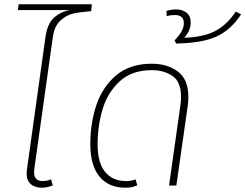

<svg xmlns="http://www.w3.org/2000/svg" viewBox="-20 -865 1144 895"><path d="M408 -845 405 -813Q354 -809 322 -802Q290 -795 261.5 -769Q233 -743 226 -690L140 -78Q139 -72 139 -62Q139 -21 178 -21Q199 -21 218 -29L226 -1Q200 10 175 10Q142 10 123 -7Q104 -24 104 -58Q104 -64 106 -78L192 -693Q201 -754 230.5 -781.5Q260 -809 304 -818H63L67 -845Z M401 -194Q401 -290 429 -374.5Q457 -459 521 -513.5Q585 -568 688 -568Q759 -568 808.5 -532Q858 -496 858 -413Q858 -394 855 -371L802 0H768L821 -375Q824 -395 824 -412Q824 -484 784 -511Q744 -538 688 -538Q594 -538 537.5 -485.5Q481 -433 458 -355Q435 -277 435 -192Q435 -106 470 -63.5Q505 -21 567 -21Q593 -21 612 -29L620 -1Q605 5 593.5 7.5Q582 10 564 10Q487 10 444 -41.5Q401 -93 401 -194Z M1104 -798Q1054 -723 986.5 -693.5Q919 -664 801 -662L794 -677Q816 -700 826.5 -719Q837 -738 837 -757Q837 -795 795 -795Q775 -795 757 -790L756 -814Q777 -821 800 -821Q831 -821 850 -805.5Q869 -790 869 -760Q869 -723 839 -689Q928 -692 982.5 -720Q1037 -748 1079 -811Z"/></svg>

Font: FiraGO UltraLight
Style: Italic
Weight: 200
Italic angle: -8°
Designer: bBox Type GmbH
Foundry: bBox Type GmbH
Version: Version 1.001